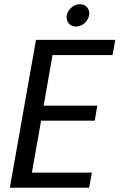

<svg xmlns="http://www.w3.org/2000/svg" viewBox="-20 -886 564 906"><path d="M524.1 -698H149.9L26.4 0H400.6L413.7 -71.6H130.5L173.9 -316.6H427.1L439.2 -387.4H186L227.9 -626.3H511.1ZM338.9 -760.8C367.7 -760.8 395.1 -783.9 400.3 -813.5C405.6 -842.3 386.3 -866.2 357.5 -866.2C327.9 -866.2 300.3 -842.3 295 -813.5C289.8 -783.9 309.3 -760.8 338.9 -760.8Z"/></svg>

Font: Poppins Devanagari Thin
Style: Italic
Weight: 100
Italic angle: -10°
Designer: Ninad Kale (Devanagari), Jonny Pinhorn (Latin)
Foundry: Indian Type Foundry
Version: 4.005